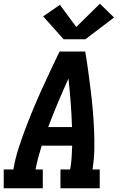

<svg xmlns="http://www.w3.org/2000/svg" viewBox="-24 -1012 644 1032"><path d="M-4 0V-101H48Q57 -156 74 -209.5Q91 -263 111 -316Q131 -369 153 -422Q175 -475 198.5 -527Q222 -579 246.5 -631Q271 -683 296 -735H434Q443 -683 450 -631Q457 -579 463.5 -527Q470 -475 474.5 -422Q479 -369 481.5 -316Q484 -263 483 -209Q482 -155 473 -101H512V0H301V-101H353Q359 -133 361 -165Q363 -197 364 -229H200Q190 -197 181.5 -165Q173 -133 167 -101H206V0ZM235 -329H363Q361 -395 356 -460Q351 -525 344 -590Q315 -526 287.5 -460.5Q260 -395 235 -329ZM435 -801H318L208 -924L298 -986L386 -867L513 -992L589 -918Z"/></svg>

Font: Iosevka Curly Slab Extended
Style: Bold Italic
Weight: 700
Width: 7
Italic angle: -9°
Monospace: yes
Designer: Belleve Invis
Foundry: Belleve Invis
Version: Version 11.0.0; ttfautohint (v1.8.3)